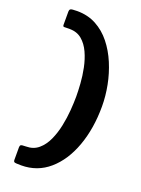

<svg xmlns="http://www.w3.org/2000/svg" viewBox="-148 -766 669 911"><g transform="rotate(20 187.0 -310.5)"><path d="M40 65V2Q40 -6 44 -9.5Q48 -13 70 -13Q107 -13 132.5 -34.5Q158 -56 174 -91Q190 -126 198.5 -167Q207 -208 210 -247.5Q213 -287 213 -317Q213 -344 210.5 -381.5Q208 -419 200 -458.5Q192 -498 176.5 -532Q161 -566 136 -587Q111 -608 73 -608Q54 -608 47 -607.5Q40 -607 40 -617V-684Q40 -692 45 -696Q50 -700 79 -700Q133 -700 175.5 -677Q218 -654 249.5 -614.5Q281 -575 302 -525Q323 -475 333.5 -421Q344 -367 344 -315Q344 -203 311.5 -113.5Q279 -24 219.5 27.5Q160 79 79 79Q50 79 45 76.5Q40 74 40 65Z"/></g></svg>

Font: Glory Thin ExtraBold
Style: Regular
Weight: 800
Version: Version 1.011